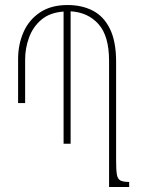

<svg xmlns="http://www.w3.org/2000/svg" viewBox="-20 -744 569 764"><path d="M442 -106Q442 -68 445 -50Q448 -32 459 -26Q470 -20 494 -20V0H414V-502Q414 -601 372 -648Q330 -695 261 -699V-172H233V-698Q178 -694 144.5 -665.5Q111 -637 95.5 -594.5Q80 -552 80 -507V-334H52V-509Q52 -567 73.5 -616Q95 -665 139 -694.5Q183 -724 249 -724Q306 -724 349.5 -701.5Q393 -679 417.5 -629Q442 -579 442 -499Z"/></svg>

Font: Noto Serif Armenian Condensed Thin
Style: Regular
Weight: 100
Width: 3
Designer: Monotype Design Team
Foundry: Monotype Imaging Inc.
Version: Version 2.008; ttfautohint (v1.8.4.7-5d5b)